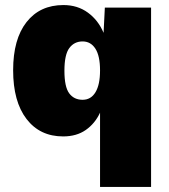

<svg xmlns="http://www.w3.org/2000/svg" viewBox="-20 -530 667 760"><path d="M376 210V-84Q356 -41 319.5 -15.5Q283 10 230 10Q138 10 85 -59Q32 -128 32 -252Q32 -375 85 -442.5Q138 -510 231 -510Q287 -510 328 -480Q369 -450 390 -400L395 -500H578V210ZM307 -135Q340 -135 358 -165Q376 -195 376 -251Q376 -309 357.5 -337.5Q339 -366 307 -366Q274 -366 254.5 -340Q235 -314 235 -250Q235 -186 254 -160.5Q273 -135 307 -135Z"/></svg>

Font: Work Sans ExtraBold
Style: Regular
Weight: 800
Designer: Wei Huang
Foundry: Wei Huang
Version: Version 2.012; ttfautohint (v1.8.3)